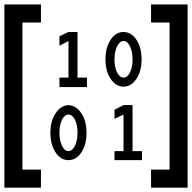

<svg xmlns="http://www.w3.org/2000/svg" viewBox="-20 -783 872 872"><path d="M0 -762.7V69.3H166V-12.7H82V-680.7H166V-762.7ZM750 -680.7V-12.7H666V69.3H832V-762.7H666V-680.7ZM291 -637.7 250 -618.2V-575.2L291 -596.7V-430.7H250V-387.7H375V-430.7H332V-637.7ZM541 -305.7 500 -284.2V-243.2L541 -262.7V-96.7H500V-55.7H625V-96.7H582V-305.7ZM291 -305.7C267.6 -304.4 248 -292 232.4 -268.6C216.8 -245.1 209 -215.5 209 -179.7C209 -143.9 216.8 -114.3 232.4 -90.8C248 -67.4 267.6 -55.7 291 -55.7C314.5 -55.7 334 -67.4 349.6 -90.8C365.2 -114.3 373 -143.9 373 -179.7C373 -215.5 365.2 -245.1 349.6 -268.6C334 -292 314.5 -304.4 291 -305.7ZM291 -262.7C302.7 -262.7 312.5 -254.9 320.3 -239.3C328.1 -223.6 332 -204.1 332 -180.7C332 -157.2 328.1 -137.4 320.3 -121.1C312.5 -104.8 302.7 -96.7 291 -96.7C279.3 -96.7 269.5 -104.8 261.7 -121.1C253.9 -137.4 250 -157.2 250 -180.7C250 -204.1 253.9 -223.6 261.7 -239.3C269.5 -254.9 279.3 -262.7 291 -262.7ZM541 -637.7C517.6 -637.7 498 -626 482.4 -602.5C466.8 -579.1 459 -549.5 459 -513.7C459 -477.9 466.8 -448.2 482.4 -424.8C498 -401.4 517.6 -389.6 541 -389.6C564.5 -389.6 584 -401.4 599.6 -424.8C615.2 -448.2 623 -477.9 623 -513.7C623 -549.5 615.2 -579.1 599.6 -602.5C584 -626 564.5 -637.7 541 -637.7ZM541 -596.7C552.7 -596.7 562.5 -588.5 570.3 -572.3C578.1 -556 582 -536.1 582 -512.7C582 -489.3 578.1 -469.7 570.3 -454.1C562.5 -438.5 552.7 -430.7 541 -430.7C529.3 -430.7 519.5 -438.5 511.7 -454.1C503.9 -469.7 500 -489.3 500 -512.7C500 -536.1 503.9 -556 511.7 -572.3C519.5 -588.5 529.3 -596.7 541 -596.7Z"/></svg>

Font: CaskaydiaCove Nerd Font
Style: Bold
Weight: 700
Designer: Aaron Bell
Foundry: Saja Typeworks
Version: Version 2111.1;Nerd Fonts 2.3.0